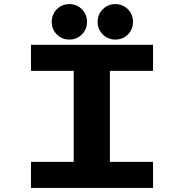

<svg xmlns="http://www.w3.org/2000/svg" viewBox="-20 -919 890 939"><path d="M319.5 -725.5Q283 -725.5 258 -750.5Q233 -775.5 233 -812Q233 -848.5 258 -873.8Q283 -899 319.5 -899Q355.5 -899 380.5 -873.8Q405.5 -848.5 405.5 -812Q405.5 -775.5 380.5 -750.5Q355.5 -725.5 319.5 -725.5ZM544 -725.5Q508 -725.5 482.8 -750.5Q457.5 -775.5 457.5 -812Q457.5 -848.5 482.8 -873.8Q508 -899 544 -899Q580.5 -899 605.5 -873.8Q630.5 -848.5 630.5 -812Q630.5 -775.5 605.5 -750.5Q580.5 -725.5 544 -725.5ZM728.5 -572.5H517.5V-127.5H728.5V0H131.5V-127.5H340.5V-572.5H131.5V-700H728.5Z"/></svg>

Font: League Mono Wide
Style: Bold
Weight: 700
Width: 8
Designer: Tyler Finck
Foundry: The League of Moveable Type / Tyler Finck
Version: Version 2.210